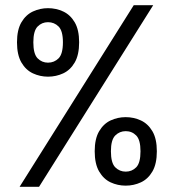

<svg xmlns="http://www.w3.org/2000/svg" viewBox="-20 -720 690 740"><path d="M55.5 0 495.5 -700H570.5L130.5 0ZM165 -424.5Q134.5 -424.5 107 -437.2Q79.5 -450 62.5 -479.2Q45.5 -508.5 45.5 -557Q45.5 -605 62.5 -634Q79.5 -663 107 -675.8Q134.5 -688.5 165 -688.5Q196 -688.5 223.5 -675.8Q251 -663 268 -634Q285 -605 285 -557Q285 -508.5 268 -479.2Q251 -450 223.5 -437.2Q196 -424.5 165 -424.5ZM165 -478.5Q189 -478.5 205.8 -495.2Q222.5 -512 222.5 -557Q222.5 -601 205.8 -617.8Q189 -634.5 165 -634.5Q141.5 -634.5 125 -617.8Q108.5 -601 108.5 -557Q108.5 -512 125 -495.2Q141.5 -478.5 165 -478.5ZM464.5 -4.5Q433.5 -4.5 406.2 -17.2Q379 -30 362 -59.2Q345 -88.5 345 -137Q345 -185 362 -214Q379 -243 406.2 -255.8Q433.5 -268.5 464.5 -268.5Q495.5 -268.5 523 -255.8Q550.5 -243 567.5 -214Q584.5 -185 584.5 -137Q584.5 -88.5 567.5 -59.2Q550.5 -30 523 -17.2Q495.5 -4.5 464.5 -4.5ZM464.5 -58.5Q488.5 -58.5 505 -75.2Q521.5 -92 521.5 -137Q521.5 -181 505 -197.8Q488.5 -214.5 464.5 -214.5Q441 -214.5 424.2 -197.8Q407.5 -181 407.5 -137Q407.5 -92 424.2 -75.2Q441 -58.5 464.5 -58.5Z"/></svg>

Font: Trispace
Style: Regular
Weight: 400
Designer: Tyler Finck
Foundry: Etcetera Type Company
Version: Version 1.210; ttfautohint (v1.8.3)